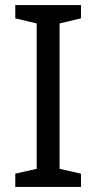

<svg xmlns="http://www.w3.org/2000/svg" viewBox="-20 -734 379 754"><path d="M298 0H40V-52L124 -71V-642L40 -662V-714H298V-662L214 -642V-71L298 -52Z"/></svg>

Font: Noto Sans Nag Mundari
Style: Regular
Weight: 400
Designer: Muthu Nedumaran
Version: Version 1.000; ttfautohint (v1.8.4.7-5d5b)